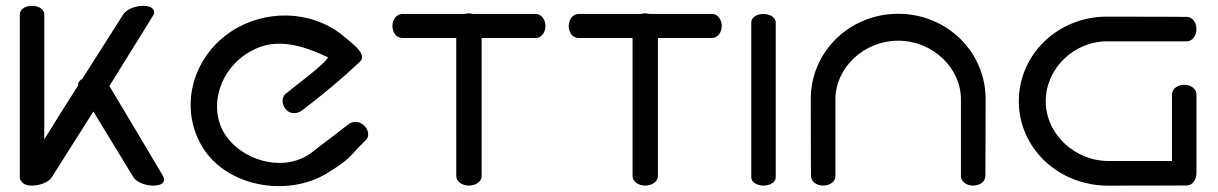

<svg xmlns="http://www.w3.org/2000/svg" viewBox="-20 -638 4188 660"><path d="M540.3 -33.1C538.5 -36.3 375.2 -311.4 356 -342.2L506.5 -584.9C513.3 -596.1 509.3 -607.5 497.7 -613.4C491.2 -616.4 482.8 -618 472.8 -618C445.5 -618 416.8 -606.9 404.4 -589.7C404 -589.1 337.4 -484.4 262.4 -366.3C253.7 -361.9 247.3 -354.4 248.7 -344.5C208.8 -281.6 166.1 -214.4 132.2 -158.9V-589.9C131.7 -605.9 112.8 -618 90.1 -618C68 -618 48.8 -606.9 48.1 -589.6C48 -589.2 48.1 -28.1 48.1 -28C48.1 -22.5 50.2 -18.1 54.9 -13.2C59.8 -5.3 72.6 0 90.1 0C117.5 0 147.2 -12.1 157.6 -28L301 -254.7L439.1 -28C449.6 -12.1 479.2 0 506.6 0C527.7 0 544.2 -6.9 543.9 -19.1C543.8 -23.8 542.5 -28.7 540.3 -33.1Z M1237.8 -156.8C1251.5 -169.4 1246.6 -195.1 1229 -208.8C1211 -223.8 1190.5 -220.8 1177.2 -210.1L1052.7 -114.8C964.2 -46.3 831.8 -80.4 766.8 -157.8C760.7 -165 755.2 -172.6 750.5 -180.5C696.3 -272.2 734 -402.5 842.6 -462.3C930.2 -512 1023.3 -480.2 1107 -441.4C1104.8 -423.6 988.8 -338.1 962 -315.7C947.9 -303.5 947.8 -280.4 962.2 -262.5C977.8 -243 1004.3 -247.7 1018 -258.1C1087.8 -311.2 1154.7 -366.7 1217.2 -425.7C1232.3 -439.5 1221.4 -457.9 1208.9 -471.7C1195.7 -486 1177.2 -499.7 1167.1 -508.8C1070.9 -593.8 919.5 -611 795.1 -542.4C645.8 -458.2 591.4 -276.2 673.7 -136.1C756 3.9 964.9 40.3 1101.1 -40.6C1190.5 -95.4 1175.8 -96 1237.8 -156.8Z M1329 -548.7C1329 -526.9 1341.9 -508.1 1361.9 -507.3C1363 -507.2 1445.5 -507.3 1548.3 -507.3C1548.3 -371.9 1548.4 -32.4 1548.4 -32.4C1548.4 -14.1 1568.6 0 1592 0C1615.4 0 1635.6 -13.9 1635.6 -32.5V-507.3C1735.6 -507.3 1822 -507.4 1822 -507.4C1840.7 -507.4 1855 -526.5 1855 -548.7C1855 -570.9 1840.9 -590 1822 -590H1606.8C1603.6 -590.9 1597.1 -592 1592 -592C1586.7 -592 1582.5 -591.5 1577.2 -590H1361.9C1343.3 -589.5 1329 -571 1329 -548.7Z M1935 -548.7C1935 -526.9 1947.9 -508.1 1967.9 -507.3C1969 -507.2 2051.5 -507.3 2154.3 -507.3C2154.3 -371.9 2154.4 -32.4 2154.4 -32.4C2154.4 -14.1 2174.6 0 2198 0C2221.4 0 2241.6 -13.9 2241.6 -32.5V-507.3C2341.6 -507.3 2428 -507.4 2428 -507.4C2446.7 -507.4 2461 -526.5 2461 -548.7C2461 -570.9 2446.9 -590 2428 -590H2212.8C2209.6 -590.9 2203.1 -592 2198 -592C2192.7 -592 2188.5 -591.5 2183.2 -590H1967.9C1949.3 -589.5 1935 -571 1935 -548.7Z M2646.6 -561.9C2646 -577.8 2627.2 -590 2604.5 -590C2582.3 -590 2563.2 -578.9 2562.5 -561.6C2562.4 -561.2 2562.5 -28.1 2562.5 -28C2562.5 -12.2 2581.9 0 2604.5 0C2627.1 0 2646.6 -12 2646.6 -28Z M3368 -298C3368 -459.5 3235.1 -590.6 3067.5 -590.6C2899.9 -590.6 2767 -459.5 2767 -298C2767 -139.1 2767.8 -32.4 2767.8 -32.4C2767.8 -13.9 2787.3 0 2809.8 0C2832.3 0 2851.8 -13.8 2851.8 -32.4C2851.8 -32.4 2851.8 -187.7 2851.8 -297C2851.8 -403.6 2948 -498.1 3067.5 -498.1C3187 -498.1 3283.2 -403.6 3283.2 -297C3283.2 -187.7 3283.2 -32.4 3283.2 -32.4C3283.2 -13.8 3302.7 0 3325.2 0C3347.7 0 3367.2 -13.9 3367.2 -32.4C3367.2 -32.4 3368 -139.1 3368 -298Z M3784.7 -580.8C3615.9 -580.8 3482.2 -450.5 3482.2 -290.3C3482.2 -130.1 3616.3 0.2 3789.8 0.2C3951.3 0.2 4059.8 -0.5 4059.8 -0.5C4078.7 -0.5 4092.8 -20 4092.8 -42.6L4092.8 -313.6C4092.8 -332.5 4073.3 -346.6 4050.7 -346.6C4028.2 -346.6 4008.7 -332.5 4008.7 -313.6L4008.7 -84.6C3953.9 -84.6 3861.5 -84.6 3789.8 -84.6C3675 -84.6 3574.7 -176.9 3574.7 -290.3C3574.7 -403.7 3673.1 -496 3784.7 -496C3899.3 -496 4059.8 -496 4059.8 -496C4078.7 -496 4092.8 -515.5 4092.8 -538C4092.8 -560.5 4078.7 -580 4059.8 -580C4059.8 -580 3950.7 -580.8 3784.7 -580.8Z"/></svg>

Font: Hi.
Style: Bold
Weight: 400
Designer: Mew Too, Robert Jablonski
Foundry: Cannot Into Space Fonts
Version: Version 1.996